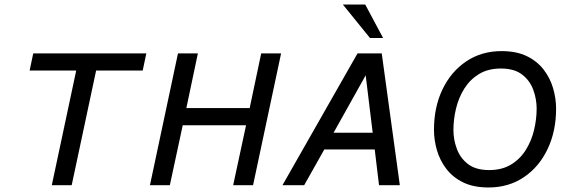

<svg xmlns="http://www.w3.org/2000/svg" viewBox="-20 -819 2512 849"><path d="M611 -507H405L297 0H209L317 -507H111L127 -583H627Z M643 0 767 -583H855L804 -341H1084L1135 -583H1223L1099 0H1011L1068 -265H788L731 0Z M1325 0H1229L1561 -583H1668L1748 0H1656L1637 -158H1414ZM1455 -232H1628L1597 -486ZM1496 -799H1595L1674 -651H1616Z M2140 10Q2074 10 2028 -12.5Q1982 -35 1953.5 -72.5Q1925 -110 1912 -155Q1899 -200 1899 -245Q1899 -345 1936.5 -423.5Q1974 -502 2041.5 -547.5Q2109 -593 2198 -593Q2264 -593 2310 -570.5Q2356 -548 2384.5 -510.5Q2413 -473 2426 -428Q2439 -383 2439 -338Q2439 -239 2401.5 -160Q2364 -81 2296.5 -35.5Q2229 10 2140 10ZM2143 -67Q2200 -67 2240 -91.5Q2280 -116 2305 -156Q2330 -196 2341.5 -244Q2353 -292 2353 -339Q2353 -381 2338 -422Q2323 -463 2288.5 -489.5Q2254 -516 2195 -516Q2138 -516 2098 -491.5Q2058 -467 2033 -427Q2008 -387 1996.5 -339Q1985 -291 1985 -244Q1985 -202 2000 -161Q2015 -120 2049.5 -93.5Q2084 -67 2143 -67Z"/></svg>

Font: Fragment Mono SC
Style: Italic
Weight: 400
Italic angle: -12°
Monospace: yes
Designer: Wei Huang based on Nimbus Sans by URW Studio, based on Helvetica by Max Miedinger.
Foundry: Wei Huang
Version: Version 1.012; ttfautohint (v1.8.4.7-5d5b)